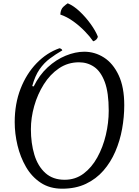

<svg xmlns="http://www.w3.org/2000/svg" viewBox="-20 -1117 841 1162"><path d="M356 25Q281 25 226.5 -11Q172 -47 137.5 -106.5Q103 -166 86 -237Q69 -308 69 -378Q69 -489 104.5 -580Q140 -671 201.5 -734.5Q263 -798 340 -825Q346 -824 351 -820.5Q356 -817 357 -812Q317 -789 281.5 -762.5Q246 -736 219 -697Q192 -658 175 -596L184 -594Q218 -663 268.5 -709.5Q319 -756 377.5 -780Q436 -804 490 -804Q554 -804 609 -769Q664 -734 698 -662Q732 -590 732 -480Q732 -409 719 -337Q706 -265 678 -200Q650 -135 606 -84.5Q562 -34 500 -4.5Q438 25 356 25ZM371 -29Q436 -29 485.5 -66Q535 -103 569 -164.5Q603 -226 620.5 -300Q638 -374 638 -447Q638 -557 614 -621Q590 -685 549.5 -712.5Q509 -740 458 -740Q391 -740 337 -703.5Q283 -667 245 -606.5Q207 -546 187 -475Q167 -404 167 -335Q167 -250 188 -180.5Q209 -111 254.5 -70Q300 -29 371 -29ZM572 -896Q571 -886 563 -878Q555 -870 544 -867Q525 -895 493.5 -927.5Q462 -960 424 -987.5Q386 -1015 345 -1029Q347 -1061 363.5 -1076Q380 -1091 390 -1097Q426 -1082 462.5 -1047.5Q499 -1013 528.5 -972Q558 -931 572 -896Z"/></svg>

Font: Merienda Light
Style: Regular
Weight: 300
Designer: Eduardo Rodriguez Tunni
Foundry: Eduardo Rodriguez Tunni
Version: Version 2.001; ttfautohint (v1.8.4.7-5d5b)